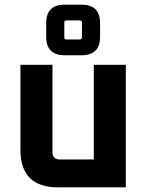

<svg xmlns="http://www.w3.org/2000/svg" viewBox="-20 -807 634 827"><path d="M68 -162V-528H206V-152Q206 -120 238 -120H384V-528H522V0H230Q68 0 68 -162ZM179 -648V-708Q179 -787 259 -787H331Q411 -787 411 -708V-648Q411 -569 331 -569H259Q179 -569 179 -648ZM257 -646Q257 -637 266 -637H323Q333 -637 333 -646V-710Q333 -719 323 -719H266Q257 -719 257 -710Z"/></svg>

Font: Oxanium ExtraLight
Style: Bold
Weight: 700
Version: Version 2.000